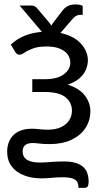

<svg xmlns="http://www.w3.org/2000/svg" viewBox="-20 -660 480 886"><path d="M367.5 207H342.5Q342.5 179.5 326 168.8Q309.5 158 271 158Q243 158 218 160.5Q194.5 163 171 163Q126.5 163 90.8 149.2Q55 135.5 34 108Q13 80.5 13 39.5Q13 10.5 25 -13.5Q37 -37.5 62.5 -51.8Q88 -66 127.5 -66Q143 -66 159.5 -64Q178 -61.5 200 -61.5Q237.5 -61.5 262.2 -73.5Q287 -85.5 299.5 -105.5Q312 -125.5 312 -149Q312 -187.5 282 -211.5Q252 -235.5 186 -235.5H129V-294.5H186Q244 -294.5 274.2 -316.8Q304.5 -339 304.5 -371Q304.5 -390.5 293 -407.5Q281.5 -424.5 257.2 -435Q233 -445.5 195 -445.5Q154 -445.5 130 -435.5Q105.5 -426 92 -416.5Q79 -407.5 70.5 -407.5Q64 -407.5 59.5 -410.2Q55 -413 50.5 -420L30 -454Q84.5 -506 173.5 -513L70.5 -634.5H122Q142.5 -634.5 151 -622Q168 -602 179.2 -588.8Q190.5 -575.5 197 -567.8Q203.5 -560 206.8 -556Q210 -552 211.5 -550Q213 -548 214 -546Q215 -544.5 217 -541.5Q221.5 -550 228 -558.5L269.5 -612.5Q290 -639.5 328 -639.5Q348.5 -639.5 361.5 -633V-591.5H351.5Q338.5 -591.5 329 -585.2Q319.5 -579 312.5 -570L259 -508Q321.5 -494 353.5 -458.5Q385.5 -423 385.5 -381.5Q385.5 -361.5 377 -340Q368.5 -318.5 348.2 -300Q328 -281.5 292.5 -269.5Q347 -252 372 -218.5Q397 -185 397 -147.5Q397 -104 374.5 -69.5Q352 -35 309.8 -15Q267.5 5 208 5Q180 5 158.5 2Q142.5 0 130 0Q108.5 0 96.5 9.5Q84.5 19 84.5 38.5Q84.5 90 164 90Q185 90 214.5 87.5Q247 85 274 85Q318 85 343 96.8Q368 108.5 378.5 129.2Q389 150 389 177.5Q389 189 386 198Q382.5 207 367.5 207Z"/></svg>

Font: Verano Sans
Style: Regular
Weight: 400
Designer: Lukasz Dziedzic with Adam Twardoch and Botio Nikoltchev
Foundry: tyPoland Lukasz Dziedzic
Version: Version 3.001;December 28, 2019;FontCreator 12.0.0.2547 64-b